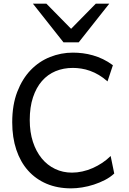

<svg xmlns="http://www.w3.org/2000/svg" viewBox="-20 -1011 702 1043"><path d="M600.6 -68.4Q579.1 -48.3 550.3 -33.4Q521.5 -18.6 490 -8.3Q458.5 2 426.3 7.1Q394 12.2 366.2 12.2Q292 12.2 232.9 -12.9Q173.8 -38.1 132.3 -84.7Q90.8 -131.3 68.6 -197.8Q46.4 -264.2 46.4 -346.7Q46.4 -440.9 73.7 -512Q101.1 -583 146.7 -630.4Q192.4 -677.7 252 -701.4Q311.5 -725.1 376 -725.1Q402.3 -725.1 429.7 -721.7Q457 -718.3 484.6 -710.4Q512.2 -702.6 539.6 -689.5Q566.9 -676.3 593.3 -656.7L564 -568.8Q541 -589.4 517.1 -603.5Q493.2 -617.7 469.2 -626.2Q445.3 -634.8 421.6 -638.4Q397.9 -642.1 376 -642.1Q324.7 -642.1 281.7 -624.3Q238.8 -606.4 207.8 -570.8Q176.8 -535.2 159.2 -482.2Q141.6 -429.2 141.6 -358.9Q141.6 -293 158.9 -240.2Q176.3 -187.5 206.8 -150.4Q237.3 -113.3 279.3 -93.3Q321.3 -73.2 371.1 -73.2Q398.9 -73.2 427.5 -79.6Q456.1 -85.9 483.4 -97.9Q510.7 -109.9 535.6 -126.5Q560.5 -143.1 581.1 -163.6ZM231.9 -991.2 366.2 -854.5 500.5 -991.2H573.7L407.7 -781.2H324.7L158.7 -991.2Z"/></svg>

Font: Andika FrenchTight
Style: Regular
Weight: 400
Designer: Victor Gaultney, Annie Olsen, Julie Remington, Don Collingsworth, Eric Hays, Becca Hirsbrunner
Foundry: SIL International
Version: Version 5.000 ; Dig1 Dig4Opn Dig7 LnSpcTght